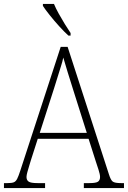

<svg xmlns="http://www.w3.org/2000/svg" viewBox="-22 -951 647 971"><path d="M-2 0V-25H16Q37 -25 47.5 -29Q58 -33 65 -47Q72 -61 81 -89L285 -714H320L529 -69Q538 -40 548.5 -32.5Q559 -25 590 -25H605V0H402V-25H430Q464 -25 474 -32.5Q484 -40 484 -56Q484 -69 476 -93.5Q468 -118 463 -133L426 -249H169L134 -140Q131 -130 126 -113.5Q121 -97 116.5 -81Q112 -65 112 -56Q112 -40 123 -32.5Q134 -25 168 -25H206V0ZM179 -279H417L349 -494Q334 -540 320.5 -585Q307 -630 298 -660Q295 -643 286.5 -616.5Q278 -590 269 -560.5Q260 -531 252 -506ZM324 -771Q304 -789 278 -817.5Q252 -846 229 -875Q206 -904 195 -921V-931H251Q260 -909 275 -882Q290 -855 306 -829Q322 -803 335 -784V-771Z"/></svg>

Font: Noto Serif SemiCondensed ExtraLight
Style: Regular
Weight: 200
Width: 4
Designer: Monotype Design Team
Foundry: Monotype Imaging Inc.
Version: Version 2.014